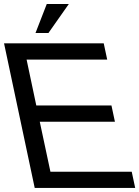

<svg xmlns="http://www.w3.org/2000/svg" viewBox="-20 -928 687 948"><path d="M492.2 -713.9 509.3 -633.8H111.3L159.2 -407.2H530.3L547.4 -327.1H176.3L229 -80.1H630.4L647.5 0H151.4L0 -713.9ZM319.8 -908.2 219.2 -765.1H155.3L210.9 -908.2Z"/></svg>

Font: XB Khoramshahr
Style: Oblique
Weight: 400
Italic angle: 12°
Designer: Behnam
Foundry: Irmug
Version: Version 8.005 2009